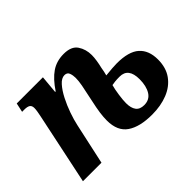

<svg xmlns="http://www.w3.org/2000/svg" viewBox="-109 -774 1011 1011"><g transform="rotate(-45 397.0 -268.0)"><path d="M537 10Q446 10 396 -24Q346 -58 346 -137Q346 -162 350 -191.5Q354 -221 365 -271Q378 -330 383.5 -360Q389 -390 389 -412Q389 -431 383 -447.5Q377 -464 357 -464Q335 -464 313.5 -440Q292 -416 273 -379Q254 -342 240 -302Q226 -262 219 -229L169 0H31L115 -399Q118 -413 120.5 -428Q123 -443 123 -453Q123 -471 112.5 -478Q102 -485 80 -485H63L74 -536H269L260 -436H264Q301 -492 340.5 -519Q380 -546 433 -546Q490 -546 512 -513Q534 -480 534 -437Q534 -419 530.5 -396.5Q527 -374 522 -354Q520 -341 517.5 -329.5Q515 -318 512 -307Q539 -310 561 -311.5Q583 -313 596 -313Q684 -313 724 -277.5Q764 -242 764 -174Q764 -113 734.5 -72Q705 -31 653.5 -10.5Q602 10 537 10ZM543 -55Q583 -55 602.5 -86.5Q622 -118 622 -169Q622 -253 557 -253Q536 -253 522.5 -251.5Q509 -250 499 -248Q492 -223 487 -187.5Q482 -152 482 -130Q482 -94 496.5 -74.5Q511 -55 543 -55Z"/></g></svg>

Font: Noto Serif Condensed
Style: Bold Italic
Weight: 700
Width: 3
Italic angle: -12°
Designer: Monotype Design Team
Foundry: Monotype Imaging Inc.
Version: Version 2.014